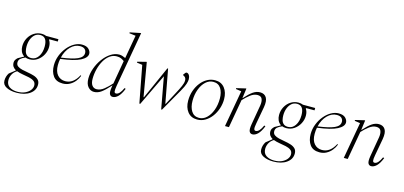

<svg xmlns="http://www.w3.org/2000/svg" viewBox="-87 -1313 4454 2117"><g transform="rotate(15 2139.5 -255.0)"><path d="M198 -153Q171 -153 150 -161Q115 -146 97 -129.5Q79 -113 79 -87Q79 -58 99.5 -43.5Q120 -29 152 -21.5Q184 -14 220.5 -8Q257 -2 289 8Q321 18 341.5 38Q362 58 362 94Q362 159 304.5 199.5Q247 240 154 240Q85 240 38.5 216Q-8 192 -8 145Q-8 96 18 57L83 6V1Q63 -10 50.5 -28Q38 -46 38 -75Q38 -92 47.5 -106.5Q57 -121 70 -132L132 -166V-170Q107 -187 95.5 -214Q84 -241 84 -272Q84 -324 107.5 -367Q131 -410 170.5 -435Q210 -460 258 -460Q286 -460 309 -450H449V-423H355L350 -418Q372 -387 372 -340Q372 -294 349.5 -251Q327 -208 287.5 -180.5Q248 -153 198 -153ZM212 -171Q262 -171 293 -217Q324 -263 324 -333Q324 -387 305 -415Q286 -443 245 -443Q209 -443 183.5 -421Q158 -399 144 -362.5Q130 -326 130 -281Q130 -253 136.5 -228Q143 -203 161 -187Q179 -171 212 -171ZM33 127Q33 178 69 202.5Q105 227 160 227Q210 227 246.5 210.5Q283 194 303.5 168Q324 142 324 114Q324 81 301.5 64.5Q279 48 244 40.5Q209 33 171 27Q133 21 101 9Q66 30 49.5 61.5Q33 93 33 127Z M619 10Q545 10 510 -38Q475 -86 475 -160Q475 -218 496 -272Q517 -326 552 -368.5Q587 -411 630 -435.5Q673 -460 716 -460Q769 -460 794 -435Q819 -410 819 -382Q819 -337 750 -301Q681 -265 524 -245Q517 -210 517 -173Q517 -100 551 -61Q585 -22 640 -22Q687 -22 724 -49.5Q761 -77 788 -129H790L796 -124Q783 -89 758 -58.5Q733 -28 698 -9Q663 10 619 10ZM701 -438Q642 -438 594 -389.5Q546 -341 527 -261Q654 -278 713.5 -304.5Q773 -331 773 -378Q773 -404 755.5 -421Q738 -438 701 -438Z M976 10Q936 10 908 -23Q880 -56 880 -118Q880 -175 901.5 -235Q923 -295 960 -346Q997 -397 1044.5 -428.5Q1092 -460 1143 -460Q1160 -460 1179 -454Q1198 -448 1214 -440L1261 -707L1188 -716V-726L1305 -750H1313L1202 -119Q1194 -71 1197 -53.5Q1200 -36 1216 -36Q1257 -36 1293 -118L1307 -113Q1281 -48 1251 -19Q1221 10 1190 10Q1166 10 1155 -12Q1144 -34 1154 -95L1157 -111H1155Q1100 -49 1060 -19.5Q1020 10 976 10ZM926 -126Q926 -77 945 -51.5Q964 -26 996 -26Q1040 -26 1081.5 -59.5Q1123 -93 1161 -136L1207 -403Q1191 -415 1171.5 -424.5Q1152 -434 1121 -434Q1077 -434 1041 -407.5Q1005 -381 979.5 -336.5Q954 -292 940 -237Q926 -182 926 -126Z M1495 5 1415 -416 1352 -425V-435L1451 -460H1455L1521 -76H1526L1693 -450H1701L1772 -67H1776L1854 -214Q1882 -266 1899 -304.5Q1916 -343 1916 -370Q1916 -388 1910 -398.5Q1904 -409 1894 -415L1878 -424V-427L1894 -449Q1902 -460 1910 -460Q1928 -460 1940 -441Q1952 -422 1952 -394Q1952 -374 1942 -341.5Q1932 -309 1899 -251L1753 5H1744L1678 -356L1505 5Z M2154 10Q2084 10 2045 -39.5Q2006 -89 2006 -166Q2006 -228 2024.5 -281Q2043 -334 2075 -374.5Q2107 -415 2148.5 -437.5Q2190 -460 2237 -460Q2307 -460 2346 -410.5Q2385 -361 2385 -282Q2385 -229 2368 -177Q2351 -125 2320 -83Q2289 -41 2247 -15.5Q2205 10 2154 10ZM2170 -13Q2217 -13 2255 -48.5Q2293 -84 2315.5 -144Q2338 -204 2338 -278Q2338 -348 2309 -393Q2280 -438 2222 -438Q2174 -438 2135.5 -402.5Q2097 -367 2075 -307.5Q2053 -248 2053 -177Q2053 -105 2082.5 -59Q2112 -13 2170 -13Z M2471 0 2545 -417 2482 -426V-436L2584 -460H2592L2577 -349H2580Q2633 -408 2671 -434Q2709 -460 2750 -460Q2800 -460 2822.5 -423.5Q2845 -387 2832 -312L2797 -119Q2788 -71 2791.5 -53.5Q2795 -36 2811 -36Q2852 -36 2888 -118L2902 -113Q2876 -48 2846 -19Q2816 10 2785 10Q2761 10 2750 -12Q2739 -34 2749 -95L2788 -321Q2795 -366 2783 -395Q2771 -424 2730 -424Q2690 -424 2650 -394Q2610 -364 2573 -323L2516 0Z M3129 -153Q3102 -153 3081 -161Q3046 -146 3028 -129.5Q3010 -113 3010 -87Q3010 -58 3030.5 -43.5Q3051 -29 3083 -21.5Q3115 -14 3151.5 -8Q3188 -2 3220 8Q3252 18 3272.5 38Q3293 58 3293 94Q3293 159 3235.5 199.5Q3178 240 3085 240Q3016 240 2969.5 216Q2923 192 2923 145Q2923 96 2949 57L3014 6V1Q2994 -10 2981.5 -28Q2969 -46 2969 -75Q2969 -92 2978.5 -106.5Q2988 -121 3001 -132L3063 -166V-170Q3038 -187 3026.5 -214Q3015 -241 3015 -272Q3015 -324 3038.5 -367Q3062 -410 3101.5 -435Q3141 -460 3189 -460Q3217 -460 3240 -450H3380V-423H3286L3281 -418Q3303 -387 3303 -340Q3303 -294 3280.5 -251Q3258 -208 3218.5 -180.5Q3179 -153 3129 -153ZM3143 -171Q3193 -171 3224 -217Q3255 -263 3255 -333Q3255 -387 3236 -415Q3217 -443 3176 -443Q3140 -443 3114.5 -421Q3089 -399 3075 -362.5Q3061 -326 3061 -281Q3061 -253 3067.5 -228Q3074 -203 3092 -187Q3110 -171 3143 -171ZM2964 127Q2964 178 3000 202.5Q3036 227 3091 227Q3141 227 3177.5 210.5Q3214 194 3234.5 168Q3255 142 3255 114Q3255 81 3232.5 64.5Q3210 48 3175 40.5Q3140 33 3102 27Q3064 21 3032 9Q2997 30 2980.5 61.5Q2964 93 2964 127Z M3550 10Q3476 10 3441 -38Q3406 -86 3406 -160Q3406 -218 3427 -272Q3448 -326 3483 -368.5Q3518 -411 3561 -435.5Q3604 -460 3647 -460Q3700 -460 3725 -435Q3750 -410 3750 -382Q3750 -337 3681 -301Q3612 -265 3455 -245Q3448 -210 3448 -173Q3448 -100 3482 -61Q3516 -22 3571 -22Q3618 -22 3655 -49.5Q3692 -77 3719 -129H3721L3727 -124Q3714 -89 3689 -58.5Q3664 -28 3629 -9Q3594 10 3550 10ZM3632 -438Q3573 -438 3525 -389.5Q3477 -341 3458 -261Q3585 -278 3644.5 -304.5Q3704 -331 3704 -378Q3704 -404 3686.5 -421Q3669 -438 3632 -438Z M3827 0 3901 -417 3838 -426V-436L3940 -460H3948L3933 -349H3936Q3989 -408 4027 -434Q4065 -460 4106 -460Q4156 -460 4178.5 -423.5Q4201 -387 4188 -312L4153 -119Q4144 -71 4147.5 -53.5Q4151 -36 4167 -36Q4208 -36 4244 -118L4258 -113Q4232 -48 4202 -19Q4172 10 4141 10Q4117 10 4106 -12Q4095 -34 4105 -95L4144 -321Q4151 -366 4139 -395Q4127 -424 4086 -424Q4046 -424 4006 -394Q3966 -364 3929 -323L3872 0Z"/></g></svg>

Font: Spectral ExtraLight
Style: Italic
Weight: 275
Italic angle: -10°
Designer: Jean-Baptiste Levee
Foundry: Production Type
Version: Version 2.001